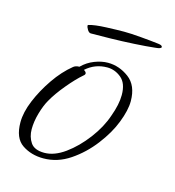

<svg xmlns="http://www.w3.org/2000/svg" viewBox="-60 -354 373 410"><g transform="rotate(15 126.5 -149.0)"><path d="M70 4Q43 4 23 -9.5Q3 -23 3 -58Q3 -80 14 -106.5Q25 -133 42.5 -158.5Q60 -184 81 -201Q86 -205 94 -205Q106 -217 121.5 -223Q137 -229 151 -229Q176 -229 197.5 -213Q219 -197 219 -162Q219 -142 208 -114Q198 -88 177 -60.5Q156 -33 128.5 -14.5Q101 4 70 4ZM69 -8Q91 -8 114.5 -25Q138 -42 158 -68.5Q178 -95 187 -122Q197 -149 197 -170Q197 -196 183 -207.5Q169 -219 152 -219Q125 -219 105 -201Q115 -195 107 -189Q93 -177 75.5 -156Q58 -135 48 -117Q41 -105 35.5 -86Q30 -67 30 -50Q30 -33 38.5 -20.5Q47 -8 69 -8ZM99 -280Q95 -280 91.5 -285.5Q88 -291 88 -295L89 -296Q102 -300 128 -301Q154 -302 167 -302Q181 -302 204.5 -300Q228 -298 244 -296Q253 -295 253 -291Q253 -287 239 -286Q221 -284 194.5 -282.5Q168 -281 142 -280.5Q116 -280 99 -280Z"/></g></svg>

Font: Waterfall
Style: Regular
Weight: 400
Designer: Robert E. Leuschke
Foundry: Robert E. Leuschke
Version: Version 1.010; ttfautohint (v1.8.3)